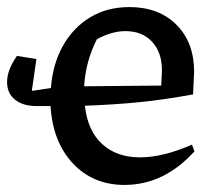

<svg xmlns="http://www.w3.org/2000/svg" viewBox="-23 -514 609 543"><path d="M81 -214Q42 -214 19.5 -232Q-3 -250 -3 -282Q-3 -316 25 -356L80 -347L67 -257L121 -265Q126 -333 155 -384.5Q184 -436 232 -465Q280 -494 343 -494Q426 -494 476 -444Q526 -394 526 -311L523 -247Q441 -232 371 -225Q301 -218 217 -215Q225 -144 266 -106.5Q307 -69 373 -69Q438 -69 520 -105L527 -86Q441 9 329 9Q240 9 183 -52Q126 -113 120 -214ZM251 -403Q219 -340 215 -270L433 -272L435 -315Q435 -366 407 -396Q379 -426 332 -426Q293 -426 251 -403Z"/></svg>

Font: Piazzolla Medium
Style: Regular
Weight: 500
Designer: Juan Pablo del Peral
Foundry: Huerta Tipografica
Version: Version 1.330